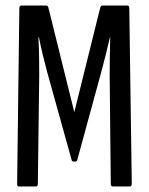

<svg xmlns="http://www.w3.org/2000/svg" viewBox="-20 -675 539 695"><path d="M48 0Q42 0 42 -9L50 -645Q50 -655 58 -655H145Q154 -655 155 -648L249 -269L343 -648Q345 -655 353 -655H441Q448 -655 448 -645L457 -9Q457 0 449 0H389Q381 0 381 -10L377 -401Q377 -434 377.5 -470.5Q378 -507 379 -540H378Q371 -509 363 -477.5Q355 -446 347 -416L260 -97Q259 -90 251 -90H247Q240 -90 239 -97L150 -417Q142 -447 134.5 -478Q127 -509 121 -540H119Q121 -507 121.5 -471Q122 -435 122 -402L117 -10Q117 0 110 0Z"/></svg>

Font: Sofia Sans Extra Condensed Medium
Style: Regular
Weight: 500
Version: Version 4.100